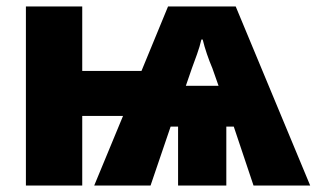

<svg xmlns="http://www.w3.org/2000/svg" viewBox="-20 -573 978 593"><path d="M708 -553 938 0H763L702 -182H679V0H530V-182H507L445 0H271L360 -215H234V0H60V-553H234V-354H417L499 -553ZM602 -451Q597 -429 588.5 -405.5Q580 -382 573 -363L554 -308H655L636 -362Q627 -383 619 -406.5Q611 -430 606 -451Z"/></svg>

Font: Noto Sans SemiCondensed Black
Style: Regular
Weight: 900
Width: 4
Designer: Monotype Design Team
Foundry: Monotype Imaging Inc.
Version: Version 2.013; ttfautohint (v1.8.4.7-5d5b)